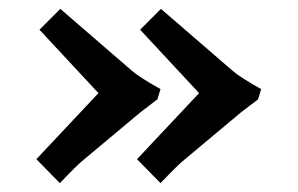

<svg xmlns="http://www.w3.org/2000/svg" viewBox="-20 -477 671 433"><path d="M342 -276 335 -253 297 -224 169 -117Q156 -107 115 -64L62 -118L202 -267L69 -410L116 -457L278 -317Q294 -303 342 -276ZM569 -276 562 -253 524 -224 396 -117Q383 -107 342 -64L289 -118L429 -267L296 -410L343 -457L505 -317Q521 -303 569 -276Z"/></svg>

Font: Asul
Style: Bold
Weight: 700
Designer: Mariela Monsalve
Foundry: Mariela Monsalve
Version: Version 1.002